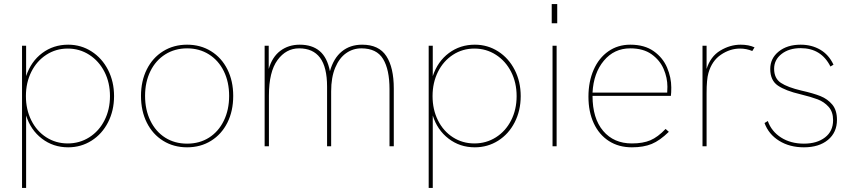

<svg xmlns="http://www.w3.org/2000/svg" viewBox="-20 -717 4186 941"><path d="M88 -493H108V-344Q132 -416 187 -457Q242 -498 314 -498Q377 -498 428.5 -465Q480 -432 509.5 -374.5Q539 -317 539 -246Q539 -175 509.5 -117.5Q480 -60 428.5 -27.5Q377 5 314 5Q241 5 185.5 -37.5Q130 -80 108 -151V204H88ZM519 -246Q519 -312 492 -365Q465 -418 417.5 -448.5Q370 -479 312 -479Q254 -479 207 -448.5Q160 -418 133.5 -365Q107 -312 107 -246Q107 -180 133.5 -127Q160 -74 207 -44Q254 -14 312 -14Q370 -14 417.5 -44Q465 -74 492 -127Q519 -180 519 -246Z M671 -247Q671 -320 699.5 -377Q728 -434 779.5 -466Q831 -498 897 -498Q963 -498 1014.5 -466Q1066 -434 1094.5 -377Q1123 -320 1123 -247Q1123 -173 1094.5 -116Q1066 -59 1014.5 -27Q963 5 897 5Q831 5 779.5 -27Q728 -59 699.5 -116Q671 -173 671 -247ZM1103 -247Q1103 -315 1077 -368Q1051 -421 1004 -450.5Q957 -480 897 -480Q837 -480 790 -450.5Q743 -421 717 -368Q691 -315 691 -247Q691 -179 717 -125.5Q743 -72 789.5 -42.5Q836 -13 897 -13Q958 -13 1004.5 -42.5Q1051 -72 1077 -125.5Q1103 -179 1103 -247Z M1277 -493H1297V-379Q1314 -438 1354 -468Q1394 -498 1449 -498Q1510 -498 1547 -466.5Q1584 -435 1597 -368Q1615 -432 1655.5 -465Q1696 -498 1755 -498Q1837 -498 1873.5 -442Q1910 -386 1910 -283V0H1889V-280Q1889 -376 1857.5 -428Q1826 -480 1751 -480Q1710 -480 1676.5 -456.5Q1643 -433 1623 -385.5Q1603 -338 1603 -269V0H1583V-292Q1583 -388 1548.5 -434Q1514 -480 1446 -480Q1382 -480 1340 -422.5Q1298 -365 1298 -249V0H1277Z M2081 -493H2101V-344Q2125 -416 2180 -457Q2235 -498 2307 -498Q2370 -498 2421.5 -465Q2473 -432 2502.5 -374.5Q2532 -317 2532 -246Q2532 -175 2502.5 -117.5Q2473 -60 2421.5 -27.5Q2370 5 2307 5Q2234 5 2178.5 -37.5Q2123 -80 2101 -151V204H2081ZM2512 -246Q2512 -312 2485 -365Q2458 -418 2410.5 -448.5Q2363 -479 2305 -479Q2247 -479 2200 -448.5Q2153 -418 2126.5 -365Q2100 -312 2100 -246Q2100 -180 2126.5 -127Q2153 -74 2200 -44Q2247 -14 2305 -14Q2363 -14 2410.5 -44Q2458 -74 2485 -127Q2512 -180 2512 -246Z M2688 -493H2708V0H2688ZM2684 -697H2711V-603H2684Z M2864 -243Q2864 -317 2889.5 -375Q2915 -433 2961.5 -465.5Q3008 -498 3069 -498Q3139 -498 3184 -466Q3229 -434 3249.5 -385.5Q3270 -337 3270 -288Q3270 -261 3268 -247H2884Q2884 -137 2936 -75.5Q2988 -14 3077 -14Q3131 -14 3167.5 -29.5Q3204 -45 3242 -85L3258 -71Q3214 -28 3174 -11.5Q3134 5 3077 5Q3012 5 2964 -26Q2916 -57 2890 -113Q2864 -169 2864 -243ZM3250 -263 3251 -292Q3251 -336 3232.5 -379Q3214 -422 3173.5 -451Q3133 -480 3069 -480Q2990 -480 2939.5 -419.5Q2889 -359 2884 -263Z M3423 -493H3443V-379Q3462 -440 3510 -469Q3558 -498 3610 -498Q3649 -498 3678 -485L3667 -467Q3638 -479 3607 -479Q3558 -479 3513.5 -449Q3469 -419 3452 -359Q3443 -328 3443 -260V0H3423Z M3727 -114 3743 -124Q3761 -73 3808 -43Q3855 -13 3920 -13Q3984 -13 4023.5 -43.5Q4063 -74 4063 -128Q4063 -169 4041 -193.5Q4019 -218 3987.5 -230Q3956 -242 3903 -255Q3830 -272 3792.5 -297.5Q3755 -323 3755 -379Q3755 -431 3796.5 -464.5Q3838 -498 3904 -498Q3958 -498 4000 -473.5Q4042 -449 4065 -400L4050 -391Q4005 -481 3904 -481Q3847 -481 3810.5 -452.5Q3774 -424 3774 -380Q3774 -333 3807 -311Q3840 -289 3908 -273Q3966 -260 4001 -246Q4036 -232 4059 -204.5Q4082 -177 4082 -130Q4082 -68 4038 -31.5Q3994 5 3920 5Q3850 5 3798.5 -27Q3747 -59 3727 -114Z"/></svg>

Font: Hanken Grotesk Thin
Style: Regular
Weight: 100
Designer: Alfredo Marco Pradil
Foundry: Hanken Design Co.
Version: Version 3.014